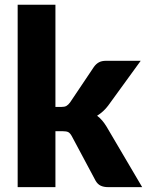

<svg xmlns="http://www.w3.org/2000/svg" viewBox="-20 -768 604 788"><path d="M207.5 -748.5V-329H230.5Q245 -329 252.5 -333.2Q260 -337.5 267.5 -347.5L365.5 -493.5Q374.5 -506 386 -512.2Q397.5 -518.5 415.5 -518.5H557.5L423.5 -334Q404.5 -309 378.5 -293Q390 -284.5 399.5 -273.2Q409 -262 417.5 -248L563.5 0H423.5Q406 0 393.5 -5.8Q381 -11.5 372.5 -26L274.5 -209.5Q267.5 -222 260 -225.8Q252.5 -229.5 237.5 -229.5H207.5V0H52.5V-748.5Z"/></svg>

Font: Lato ExtraBold
Style: Regular
Weight: 800
Designer: Lukasz Dziedzic with Adam Twardoch and Botio Nikoltchev
Foundry: tyPoland Lukasz Dziedzic
Version: Version 2.015; 2015-08-06; http://www.latofonts.com/